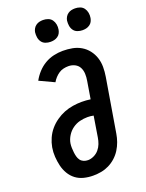

<svg xmlns="http://www.w3.org/2000/svg" viewBox="-175 -1037 859 1129"><g transform="rotate(-20 255.0 -472.5)"><path d="M207 8Q177 8 149 1Q121 -6 99 -22.5Q77 -39 62.5 -63.5Q48 -88 41.5 -115.5Q35 -143 33 -172.5Q31 -202 36 -231Q41 -259 53 -286Q65 -313 84 -335.5Q103 -358 128 -375.5Q153 -393 179.5 -403.5Q206 -414 234.5 -418.5Q263 -423 290 -423Q304 -423 317.5 -422Q331 -421 345 -419L363 -528Q367 -550 366 -571.5Q365 -593 356 -610.5Q347 -628 328.5 -637.5Q310 -647 288 -647Q273 -647 257.5 -643.5Q242 -640 228.5 -631Q215 -622 204 -610Q193 -598 185 -584L93 -627Q107 -653 128 -676Q149 -699 175.5 -714.5Q202 -730 231 -736.5Q260 -743 288 -743Q319 -743 348 -737.5Q377 -732 401.5 -717.5Q426 -703 443.5 -680.5Q461 -658 470 -630.5Q479 -603 479 -573Q479 -543 474 -513L418 -178Q414 -153 405.5 -129Q397 -105 383 -82.5Q369 -60 349 -42Q329 -24 305.5 -12.5Q282 -1 257 3.5Q232 8 207 8ZM209 -88Q227 -88 246 -97Q265 -106 278 -121.5Q291 -137 298 -155.5Q305 -174 308 -193L329 -323Q320 -325 310.5 -326Q301 -327 291 -327Q267 -327 243 -321Q219 -315 198 -300Q177 -285 163 -262.5Q149 -240 145 -216Q143 -202 143.5 -188Q144 -174 145.5 -160Q147 -146 150.5 -133Q154 -120 161.5 -109.5Q169 -99 181.5 -93.5Q194 -88 209 -88ZM440 -817Q424 -817 409 -822.5Q394 -828 385 -840.5Q376 -853 373.5 -869Q371 -885 373 -902Q375 -913 381 -923.5Q387 -934 397 -941Q407 -948 418 -950.5Q429 -953 441 -953Q457 -953 472 -947.5Q487 -942 496 -929.5Q505 -917 508 -901Q511 -885 508 -868Q506 -857 500.5 -846.5Q495 -836 484.5 -829Q474 -822 463 -819.5Q452 -817 440 -817ZM240 -817Q224 -817 209 -822.5Q194 -828 185 -840.5Q176 -853 173.5 -869Q171 -885 173 -902Q175 -913 181 -923.5Q187 -934 197 -941Q207 -948 218 -950.5Q229 -953 241 -953Q257 -953 272 -947.5Q287 -942 296 -929.5Q305 -917 308 -901Q311 -885 308 -868Q306 -857 300.5 -846.5Q295 -836 284.5 -829Q274 -822 263 -819.5Q252 -817 240 -817Z"/></g></svg>

Font: Iosevka Curly Slab
Style: Bold Italic
Weight: 700
Italic angle: -9°
Monospace: yes
Designer: Belleve Invis
Foundry: Belleve Invis
Version: Version 22.1.2; ttfautohint (v1.8.4)